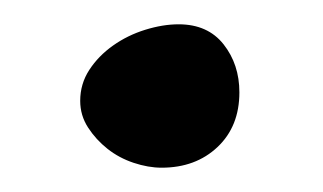

<svg xmlns="http://www.w3.org/2000/svg" viewBox="-20 -374 266 158"><path d="M46 -291Q46 -305 53.5 -316.5Q61 -328 73 -336.5Q85 -345 99.5 -349.5Q114 -354 127 -354Q151 -354 164 -337.5Q177 -321 177 -298Q177 -270 159 -253Q141 -236 113 -236Q102 -236 90 -240Q78 -244 68.5 -251.5Q59 -259 52.5 -269Q46 -279 46 -291Z"/></svg>

Font: Miltonian
Style: Regular
Weight: 400
Designer: Pablo Impallari
Foundry: Pablo Impallari
Version: Version 1.008